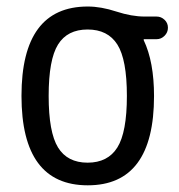

<svg xmlns="http://www.w3.org/2000/svg" viewBox="-20 -550 540 580"><path d="M334.5 -415.5Q305.7 -460.9 244.6 -460.9Q183.6 -460.9 155.3 -415.5Q127 -370.1 127 -260.3Q127 -150.4 155.3 -104.5Q183.6 -58.6 244.6 -58.6Q305.7 -58.6 334.5 -104.5Q363.3 -150.4 363.3 -260.3Q363.3 -370.1 334.5 -415.5ZM245.1 -530.3Q285.2 -530.3 331.5 -515.1Q377.9 -500 417 -500H453.1Q466.8 -500 477.1 -490.2Q487.3 -480.5 487.3 -466.3Q487.3 -452.1 477.1 -441.9Q466.8 -431.6 453.1 -431.6H415Q414.1 -431.6 414.1 -430.7V-428.7Q445.3 -363.3 445.3 -259.8Q445.3 9.8 245.1 9.8Q44.9 9.8 44.9 -260.3Q44.9 -530.3 245.1 -530.3Z"/></svg>

Font: Rounded Mgen+ 1m regular
Style: Regular
Weight: 400
Designer: [Source Han Sans]
Ryoko NISHIZUKA  (kana & ideographs); Paul D. Hunt (Latin, Greek & Cyrillic); Wenlong ZHANG  (bopomofo
Version: Version 1.059.20150602